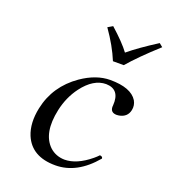

<svg xmlns="http://www.w3.org/2000/svg" viewBox="-122 -731 733 831"><g transform="rotate(20 244.0 -316.0)"><path d="M308.1 -499Q282.7 -561 234.9 -628.9L257.3 -642.1Q316.9 -588.9 344.2 -551.8Q391.1 -590.8 471.7 -642.1L487.8 -628.9Q404.3 -553.2 357.9 -499ZM407.7 -86.9Q326.7 9.8 227.1 9.8Q118.2 9.8 83.5 -73.2Q62 -126 77.1 -198.2Q100.1 -307.1 194.8 -373Q260.7 -418.5 325.2 -418.9Q421.4 -418.9 450.7 -371.6Q462.4 -351.1 457.5 -328.1Q450.2 -293.9 413.1 -287.1Q407.2 -286.1 402.8 -286.1Q373.5 -286.1 373.5 -313.5Q373.5 -317.4 374 -319.8Q379.4 -394.5 314.9 -396Q256.8 -396 207.5 -330.6Q171.4 -282.2 157.7 -219.2Q133.3 -105.5 188 -53.2Q215.8 -27.8 255.9 -26.9Q312 -26.9 374 -78.1Q385.3 -87.4 394.5 -97.2Q404.8 -96.2 406.7 -90.8Q407.2 -88.4 407.7 -86.9Z"/></g></svg>

Font: Linux Libertine Display Slanted O
Style: Slanted
Weight: 400
Designer: Philipp H. Poll
Foundry: Philipp H. Poll
Version: Version 5.0.9